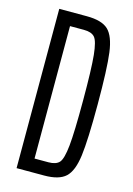

<svg xmlns="http://www.w3.org/2000/svg" viewBox="-108 -745 554 801"><g transform="rotate(15 169.0 -344.0)"><path d="M46 -688H165Q230 -688 258 -661.5Q286 -635 295 -566.5Q304 -498 304 -344Q304 -190 295 -121.5Q286 -53 257.5 -26.5Q229 0 165 0H46ZM241 -344Q241 -481 235 -539.5Q229 -598 215 -614Q201 -630 168 -630H108V-58H168Q201 -58 215 -74Q229 -90 235 -148.5Q241 -207 241 -344Z"/></g></svg>

Font: Saira Ultra Condensed
Style: Regular
Weight: 400
Width: 1
Designer: Hector Gatti with collaboration of the Omnibus-Type team
Foundry: Omnibus-Type
Version: Version 1.001; ttfautohint (v1.8)